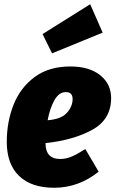

<svg xmlns="http://www.w3.org/2000/svg" viewBox="-20 -867 545 907"><path d="M505 -404Q505 -303 416 -254Q327 -205 195 -191Q195 -116 264 -116Q292 -116 319 -127.5Q346 -139 383 -163L446 -56Q351 20 236 20Q128 20 70 -36Q12 -92 12 -197Q12 -291 44 -372Q76 -453 143.5 -503Q211 -553 312 -553Q402 -553 453.5 -511.5Q505 -470 505 -404ZM323 -399Q323 -432 291 -432Q259 -432 237.5 -394.5Q216 -357 205 -299Q270 -304 296.5 -334.5Q323 -365 323 -399ZM406 -847 465 -713 226 -615 181 -706Z"/></svg>

Font: Fira Sans Condensed Black
Style: Italic
Weight: 900
Width: 3
Italic angle: -8°
Designer: Carrois Corporate & Edenspiekermann AG
Foundry: Carrois Corporate GbR & Edenspiekermann AG
Version: Version 4.203